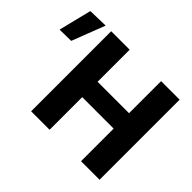

<svg xmlns="http://www.w3.org/2000/svg" viewBox="-263 -962 1209 1209"><g transform="rotate(45 342.0 -357.0)"><path d="M120.5 0V-713H285V-427.5H565V-713H730V0H565V-290.5H285V0ZM-116.5 -490.5Q-103 -545.5 -89.2 -600.8Q-75.5 -656 -62 -710L71 -713.5Q49 -656.5 27.5 -601.2Q6 -546 -14.5 -492Z"/></g></svg>

Font: Commissioner
Style: Bold
Weight: 700
Designer: Kostas Bartsokas
Foundry: Kostas Bartsokas
Version: Version 1.000; ttfautohint (v1.8.3)